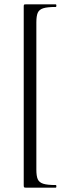

<svg xmlns="http://www.w3.org/2000/svg" viewBox="-20 -745 314 882"><path d="M98 -725H236Q239 -725 239 -719Q239 -713 236 -713Q197 -713 178.5 -707Q160 -701 153.5 -686.5Q147 -672 147 -642V34Q147 64 153.5 78.5Q160 93 178.5 99Q197 105 236 105Q239 105 239 111Q239 117 236 117H98Q92 117 90.5 115Q89 113 89 106V-715Q89 -722 90.5 -723.5Q92 -725 98 -725Z"/></svg>

Font: Cormorant
Style: Regular
Weight: 400
Designer: Christian Thalmann (Catharsis Fonts)
Foundry: Catharsis Fonts
Version: Version 4.000